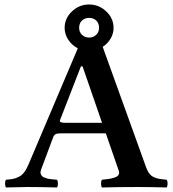

<svg xmlns="http://www.w3.org/2000/svg" viewBox="-20 -825 765 847"><path d="M270 -283.2H430.2L344.2 -532.2H336.9L245.1 -295.9Q242.2 -288.6 247.8 -285.9Q253.4 -283.2 270 -283.2ZM329.1 -702.1Q329.1 -683.6 341.8 -671.4Q354.5 -659.2 373 -659.2Q391.6 -659.2 404.3 -671.4Q417 -683.6 417 -702.1Q417 -722.2 404.8 -734.1Q392.6 -746.1 373 -746.1Q353.5 -746.1 341.3 -734.1Q329.1 -722.2 329.1 -702.1ZM265.1 -702.1Q265.1 -744.1 297.4 -774.7Q329.6 -805.2 373 -805.2Q416.5 -805.2 448.7 -774.7Q481 -744.1 481 -702.1Q481 -676.8 468 -654.8Q455.1 -632.8 433.1 -618.2L625 -85.9Q630.9 -69.3 639.4 -58.6Q647.9 -47.9 659.7 -43Q671.4 -38.1 681.9 -36.1Q692.4 -34.2 708 -32.7Q712.4 -32.2 714.8 -32.2Q719.2 -27.8 719.2 -15.1Q719.2 -2.4 714.8 2Q642.6 0 587.9 0Q504.4 0 430.2 2Q425.8 -2.4 425.8 -15.1Q425.8 -27.8 430.2 -32.2Q447.3 -33.7 458.7 -35.4Q470.2 -37.1 483.9 -41.3Q497.6 -45.4 502.7 -53.2Q507.8 -61 503.9 -71.8L446.8 -236.8H250Q232.4 -236.8 225.6 -233.4Q218.8 -230 214.8 -220.2L162.1 -79.1Q159.2 -71.8 158.7 -65.4Q158.2 -59.1 160.9 -54.7Q163.6 -50.3 166.5 -47.1Q169.4 -43.9 176.5 -41.5Q183.6 -39.1 188 -37.6Q192.4 -36.1 202.1 -34.9Q211.9 -33.7 216.3 -33.4Q220.7 -33.2 231 -32.2Q235.4 -27.8 235.4 -15.1Q235.4 -2.4 231 2Q156.7 0 99.1 0Q73.2 0 6.8 2Q2.4 -2.4 2.4 -15.1Q2.4 -27.8 6.8 -32.2Q26.4 -33.7 37.8 -35.9Q49.3 -38.1 63 -44.9Q76.7 -51.8 87.2 -65.7Q97.7 -79.6 106.9 -102.1L323.2 -611.8Q296.9 -625.5 281 -649.9Q265.1 -674.3 265.1 -702.1Z"/></svg>

Font: Common Serif SemiBold
Style: Regular
Weight: 600
Designer: Philipp H. Poll, Khaled Hosny
Foundry: Stefan Peev, Context Ltd.
Version: Version 1.026